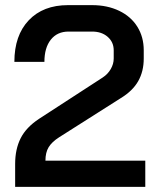

<svg xmlns="http://www.w3.org/2000/svg" viewBox="-20 -728 614 748"><path d="M39 -89Q39 -147 60.5 -189.5Q82 -232 132 -265L380 -426Q400 -439 411.5 -459Q423 -479 423 -500V-532Q423 -564 399.5 -584.5Q376 -605 339 -605H247Q203 -605 178 -573.5Q153 -542 153 -487H36Q36 -590 92 -649Q148 -708 245 -708H339Q398 -708 444 -686Q490 -664 515 -624Q540 -584 540 -532V-500Q540 -450 518.5 -412Q497 -374 451 -346L210 -193Q182 -175 169.5 -154.5Q157 -134 157 -102H546V0H39Z"/></svg>

Font: Bai Jamjuree SemiBold
Style: Regular
Weight: 600
Version: Version 1.000; ttfautohint (v1.6)